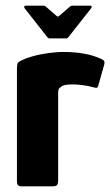

<svg xmlns="http://www.w3.org/2000/svg" viewBox="-20 -660 390 680"><path d="M204 -476Q285 -476 337 -452Q348 -447 349.5 -442.5Q351 -438 349 -431L329 -360Q327 -351 323.5 -349.5Q320 -348 310 -351Q293 -356 272 -358.5Q251 -361 242 -361Q226 -361 217.5 -360Q209 -359 205 -357.5Q201 -356 198 -354Q194 -351 190 -347.5Q186 -344 186 -330V-24Q186 -8 181.5 -4Q177 0 166 0H54Q49 0 44.5 -3.5Q40 -7 40 -20V-417Q40 -433 43.5 -437.5Q47 -442 58 -447Q88 -461 130 -468.5Q172 -476 204 -476ZM156 -524Q151 -524 148 -528L67 -631Q65 -634 66 -637Q67 -640 71 -640H134Q139 -640 143 -636L180 -604Q185 -599 190 -604L227 -636Q231 -640 236 -640H299Q304 -640 304.5 -637Q305 -634 303 -631L222 -528Q219 -524 214 -524Z"/></svg>

Font: Glory Thin ExtraBold
Style: Regular
Weight: 800
Version: Version 1.011